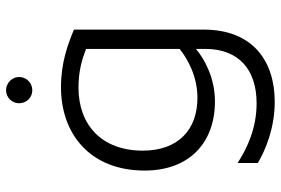

<svg xmlns="http://www.w3.org/2000/svg" viewBox="-167 -595 930 636"><g transform="rotate(-90 298.0 -277.0)"><path d="M317 -635C341 -635 361 -654 361 -679C361 -702 341 -722 317 -722C293 -722 274 -702 274 -679C274 -654 293 -635 317 -635ZM518 -68V-497C470 -517 409 -540 327 -540C172 -540 51 -443 51 -263C51 -114 144 -30 280 -30C357 -30 420 -64 454 -93V-62C454 50 384 108 274 108C190 108 124 76 76 45V112C120 138 192 168 279 168C412 168 518 97 518 -68ZM117 -269C117 -405 202 -482 326 -482C381 -482 420 -470 454 -457V-147C420 -120 363 -88 292 -88C187 -88 117 -151 117 -269Z"/></g></svg>

Font: Roundo
Style: Regular
Weight: 400
Designer: Shiva Nallaperumal
Foundry: Indian Type Foundry
Version: Version 2.000